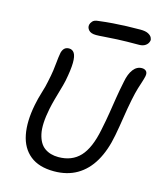

<svg xmlns="http://www.w3.org/2000/svg" viewBox="-135 -1027 954 1137"><g transform="rotate(15 342.0 -458.5)"><path d="M304 13Q212 13 158 -30.5Q104 -74 88.5 -152.5Q73 -231 94 -337Q102 -378 115 -419.5Q128 -461 133 -488Q143 -534 147 -563Q151 -592 152.5 -610.5Q154 -629 156 -643Q158 -657 161 -675Q166 -694 176.5 -703.5Q187 -713 204 -713Q225 -713 236.5 -695Q248 -677 247.5 -635.5Q247 -594 233 -523Q227 -496 217.5 -464Q208 -432 199 -399Q190 -366 184 -337Q164 -238 176.5 -181Q189 -124 223.5 -99.5Q258 -75 308 -75Q391 -75 440.5 -128Q490 -181 513 -297Q526 -359 533.5 -407Q541 -455 548.5 -502Q556 -549 568 -607Q577 -656 598.5 -684Q620 -712 651 -712Q668 -712 677.5 -702Q687 -692 683 -671Q679 -653 673 -635Q667 -617 658.5 -589.5Q650 -562 640 -513Q629 -458 620.5 -401.5Q612 -345 601 -287Q583 -191 544 -124Q505 -57 445 -22Q385 13 304 13ZM337 -831Q305 -831 291.5 -846.5Q278 -862 282 -880Q284 -890 294 -901.5Q304 -913 328 -915Q375 -921 416.5 -924Q458 -927 499 -928.5Q540 -930 583 -930Q614 -930 630.5 -921.5Q647 -913 653 -901.5Q659 -890 657 -881Q653 -863 637.5 -852Q622 -841 599 -841Q517 -841 465.5 -838.5Q414 -836 384.5 -833.5Q355 -831 337 -831Z"/></g></svg>

Font: Shantell Sans
Style: Italic
Weight: 400
Italic angle: -11°
Designer: Stephen Nixon, Anya Danilova, Shantell Martin
Foundry: Arrow Type
Version: Version 1.011;[c5ecc13dd]